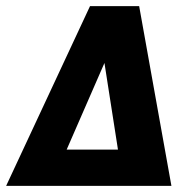

<svg xmlns="http://www.w3.org/2000/svg" viewBox="-41 -605 639 625"><path d="M-21 0 252 -585H412L517 0ZM176 -118H343L299 -400Z"/></svg>

Font: Alumni Sans Black
Style: Italic
Weight: 900
Italic angle: -8°
Version: Version 1.016